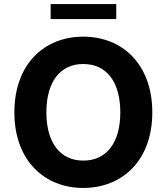

<svg xmlns="http://www.w3.org/2000/svg" viewBox="-20 -918 823 948"><path d="M391 10C584 10 732 -126 732 -363C732 -601 584 -737 391 -737C198 -737 51 -601 51 -363C51 -127 198 10 391 10ZM209 -363C209 -514 277 -602 391 -602C506 -602 574 -514 574 -363C574 -213 506 -125 391 -125C277 -125 209 -214 209 -363ZM230 -824H554V-898H230Z"/></svg>

Font: Wafeq
Style: Bold
Weight: 700
Designer: Rasmus Andersson & Azza Alameddine
Foundry: Google & TypeTogether
Version: Version 3.000;FEAKit 1.0